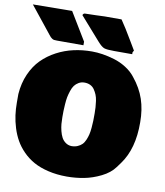

<svg xmlns="http://www.w3.org/2000/svg" viewBox="-105 -1067 1013 1180"><g transform="rotate(10 401.5 -477.0)"><path d="M353.5 -785.2H188.5Q177.7 -785.2 170.4 -786.1Q163.1 -787.1 156.7 -792Q150.4 -796.9 147.7 -799.3Q145 -801.8 137 -812Q128.9 -822.3 125 -827.1L3.9 -978.5L248.5 -981L353.5 -807.6ZM315.4 -966.3Q315.4 -968.8 317.1 -971.4Q318.8 -974.1 321.5 -976.1Q324.2 -978 327.1 -978.5Q351.6 -978.5 396 -980.2Q440.4 -981.9 452.1 -982.4H556.6Q574.2 -957 591.3 -929.4Q608.4 -901.9 632.3 -861.6Q656.2 -821.3 665 -806.6Q663.6 -804.7 661.6 -800.8Q659.7 -796.9 658.2 -794.9V-783.2H544.9Q499.5 -783.2 482.9 -789.1Q466.3 -794.9 441.4 -823.2ZM11.7 -367.2V-420.9Q16.6 -489.3 41.5 -545.7Q66.4 -602.1 104.7 -640.6Q143.1 -679.2 193.4 -705.8Q243.7 -732.4 298.6 -744.6Q353.5 -756.8 412.1 -756.8Q444.3 -756.8 479.2 -751.5Q514.2 -746.1 553.2 -734.4Q592.3 -722.7 628.2 -700Q664.1 -677.2 687.5 -646.5Q735.8 -587.4 757.6 -522.7Q779.3 -458 779.3 -378.9Q780.8 -213.9 707 -113.3L685.5 -84Q657.2 -44.9 604.5 -18.8Q551.8 7.3 499 17.3Q446.3 27.3 392.6 27.3Q329.6 27.3 276.4 14.6Q223.1 2 184.6 -19.5Q146 -41 115.7 -71.8Q85.4 -102.5 66.2 -136.7Q46.9 -170.9 34.4 -210.9Q22 -251 16.8 -289.1Q11.7 -327.1 11.7 -367.2ZM400.4 -560.5Q380.4 -560.5 364.5 -551.3Q348.6 -542 338.6 -528.8Q328.6 -515.6 321.3 -493.4Q314 -471.2 310.5 -453.4Q307.1 -435.5 305.2 -408.4Q303.2 -381.3 303 -366.5Q302.7 -351.6 302.7 -328.1Q302.7 -305.7 304.4 -285.4Q306.2 -265.1 311.8 -242.4Q317.4 -219.7 326.4 -202.9Q335.4 -186 351.3 -174.6Q367.2 -163.1 387.7 -162.1Q409.2 -162.1 425.8 -169.2Q442.4 -176.3 453.6 -187.3Q464.8 -198.2 472.7 -216.8Q480.5 -235.4 484.6 -252.4Q488.8 -269.5 491 -294.9Q493.2 -320.3 493.7 -338.6Q494.1 -356.9 494.1 -384.8Q494.1 -405.3 492.9 -422.9Q491.7 -440.4 488.8 -461.9Q485.8 -483.4 479 -499.8Q472.2 -516.1 462.4 -530.5Q452.6 -544.9 436.8 -552.7Q420.9 -560.5 400.4 -560.5Z"/></g></svg>

Font: Bowlby One SC
Style: Regular
Weight: 400
Width: 1
Version: Version 1.2